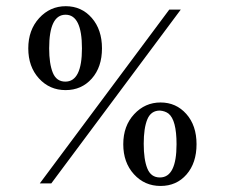

<svg xmlns="http://www.w3.org/2000/svg" viewBox="-20 -598 733 626"><path d="M193.8 -304.2Q141.7 -304.2 106.9 -342.4Q72.2 -380.6 72.2 -440.3Q72.2 -500 107.6 -538.9Q143.1 -577.8 194.4 -577.8Q245.8 -577.8 279.2 -539.6Q312.5 -501.4 312.5 -440.3Q312.5 -379.2 279.2 -341.7Q245.8 -304.2 193.8 -304.2ZM140.3 -440.3Q140.3 -390.3 152.1 -361.1Q163.9 -331.9 193.1 -331.9Q247.2 -331.9 247.2 -440.3Q247.2 -550 193.8 -550Q140.3 -550 140.3 -440.3ZM416.7 -29.9Q381.9 -68.1 381.9 -127.8Q381.9 -187.5 417.4 -225.7Q452.8 -263.9 503.5 -263.9Q554.2 -263.9 587.5 -226.4Q620.8 -188.9 620.8 -127.8Q620.8 -66.7 588.2 -29.2Q555.6 8.3 503.5 8.3Q451.4 8.3 416.7 -29.9ZM501.4 -19.4Q555.6 -19.4 555.6 -127.8Q555.6 -206.9 529.2 -227.8Q518.1 -236.1 501.4 -237.5Q472.2 -237.5 460.4 -209Q448.6 -180.6 448.6 -129.2Q448.6 -77.8 460.4 -48.6Q472.2 -19.4 501.4 -19.4ZM531.9 -566.7H569.4L147.2 0H109.7Z"/></svg>

Font: Sree Krushnadevaraya
Style: Regular
Weight: 400
Designer: Purushoth Kumar Guthula
Foundry: Andhrapradesh Society for Knowledge Networks
Version: Version 1.0.5; ttfautohint (v1.2.42-39fb)